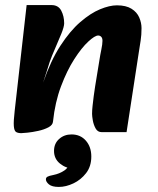

<svg xmlns="http://www.w3.org/2000/svg" viewBox="-20 -511 621 757"><path d="M381 10Q365 10 357 -4.5Q349 -19 346 -36Q343 -53 343 -62Q343 -76 345 -94Q347 -112 349.5 -132Q352 -152 355 -170L372 -274Q375 -294 379.5 -315.5Q384 -337 384 -350Q384 -361 379 -366Q374 -371 367 -371Q354 -371 328 -347Q302 -323 273 -278Q244 -233 220.5 -170.5Q197 -108 189 -32L150 -185Q180 -272 218 -330.5Q256 -389 296.5 -424Q337 -459 374.5 -474.5Q412 -490 441 -490Q477 -490 498.5 -476.5Q520 -463 529 -442Q538 -421 538 -400Q538 -373 534.5 -351Q531 -329 527 -303L479 10ZM64 14Q51 14 43.5 9.5Q36 5 34.5 -14Q33 -33 38 -75L85 -491H183Q210 -491 221.5 -469Q233 -447 233 -419Q233 -406 222 -378.5Q211 -351 197.5 -320.5Q184 -290 176 -267L150 -185L206 -191L189 -32Q188 -18 171 -9Q154 0 131 5Q108 10 89 12Q70 14 64 14ZM161 196Q161 189 167.5 185.5Q174 182 190 179Q215 174 234 161Q253 148 257 120L268 153Q240 153 216.5 134Q193 115 193 84Q193 55 213 37Q233 19 262 19Q297 19 318.5 43.5Q340 68 340 106Q340 145 319.5 171.5Q299 198 269.5 212Q240 226 212 226Q185 226 173 216Q161 206 161 196Z"/></svg>

Font: Alkatra
Style: Bold
Weight: 700
Designer: Suman Bhandary
Version: Version 1.100;gftools[0.9.22]